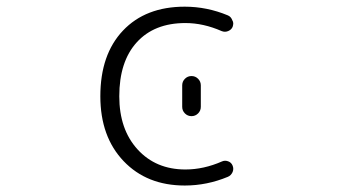

<svg xmlns="http://www.w3.org/2000/svg" viewBox="-20 -576 1040 584"><path d="M687.5 -494.1Q683.6 -485.4 673.8 -481.4Q664.1 -477.5 654.3 -481.4Q598.6 -505.9 543.9 -505.9Q449.2 -505.9 396 -447.3Q342.8 -388.7 342.8 -283.2Q342.8 -182.6 398.4 -121.6Q454.1 -60.5 543.9 -60.5Q599.6 -60.5 655.3 -85Q664.1 -88.9 673.8 -85.4Q683.6 -82 687.5 -72.3Q689.5 -67.4 689.5 -62.5Q689.5 -57.6 687.5 -52.7Q682.6 -42 672.9 -38.1Q609.4 -11.7 542 -11.7Q426.8 -11.7 356 -85.9Q285.2 -160.2 285.2 -283.2Q285.2 -410.2 354 -482.9Q422.9 -555.7 542 -555.7Q609.4 -555.7 672.9 -529.3Q682.6 -525.4 686.5 -514.6Q689.5 -509.8 689.5 -504.9Q689.5 -500 687.5 -494.1ZM534.2 -251V-316.4Q534.2 -328.1 542.5 -336.4Q550.8 -344.7 562.5 -344.7Q574.2 -344.7 582.5 -336.4Q590.8 -328.1 590.8 -316.4V-251Q590.8 -239.3 582.5 -231Q574.2 -222.7 562.5 -222.7Q550.8 -222.7 542.5 -231Q534.2 -239.3 534.2 -251Z"/></svg>

Font: Rounded-L Mgen+ 1m light
Style: Regular
Weight: 200
Designer: [Source Han Sans]
Ryoko NISHIZUKA  (kana & ideographs); Paul D. Hunt (Latin, Greek & Cyrillic); Wenlong ZHANG  (bopomofo
Version: Version 1.059.20150602